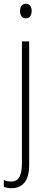

<svg xmlns="http://www.w3.org/2000/svg" viewBox="-38 -746 252 1007"><path d="M67 -688Q67 -704 74 -715Q81 -726 98 -726Q115 -726 121.5 -715Q128 -704 128 -689Q128 -671 120.5 -660.5Q113 -650 97 -650Q82 -650 74.5 -661Q67 -672 67 -688ZM24 241Q10 241 -0.5 239Q-11 237 -18 233V198Q-1 206 21 206Q51 206 64 182Q77 158 77 110V-529H115V115Q115 184 89.5 212.5Q64 241 24 241Z"/></svg>

Font: Noto Sans Sinhala Condensed ExtraLight
Style: Regular
Weight: 200
Width: 3
Designer: Jelle Bosma - Monotype Design Team
Foundry: Monotype Imaging Inc.
Version: Version 2.006; ttfautohint (v1.8.4.7-5d5b)